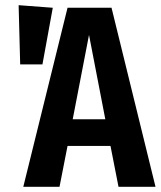

<svg xmlns="http://www.w3.org/2000/svg" viewBox="-20 -722 621 742"><path d="M438 0 407 -158H241L210 0H70L241 -692H411L581 0ZM261 -261H387L324 -587ZM52 -702 184 -692 144 -473H58Z"/></svg>

Font: Fira Sans Extra Condensed SemiBold
Style: Regular
Weight: 600
Width: 1
Designer: Carrois Corporate & Edenspiekermann AG
Foundry: Carrois Corporate GbR & Edenspiekermann AG
Version: Version 4.203